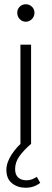

<svg xmlns="http://www.w3.org/2000/svg" viewBox="-20 -675 243 902"><path d="M76 0V-465H126V0ZM101 -573Q84 -573 72.5 -585.5Q61 -598 61 -615Q61 -632 72.5 -643.5Q84 -655 101 -655Q118 -655 130 -643.5Q142 -632 142 -615Q142 -598 130 -585.5Q118 -573 101 -573ZM100 207Q63 207 36.5 186Q10 165 10 123Q10 89 34.5 51Q59 13 96 -16L127 0Q92 30 71.5 58.5Q51 87 51 119Q51 146 65.5 159Q80 172 105 172Q119 172 130 167.5Q141 163 153 156L169 184Q155 195 138 201Q121 207 100 207Z"/></svg>

Font: Outfit Thin ExtraLight
Style: Regular
Weight: 250
Version: Version 1.100;gftools[0.9.27]